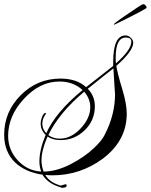

<svg xmlns="http://www.w3.org/2000/svg" viewBox="-37 -798 723 921"><path d="M260 103Q256 101 252 100Q248 99 243 97Q190 79 167 40Q85 28 35 -19Q-17 -70 -17 -152Q-17 -262 63 -342Q142 -421 253 -421Q331 -421 376 -380Q398 -397 430.5 -422.5Q463 -448 506 -482V-501Q506 -628 565 -628Q579 -628 590 -617Q602 -607 602 -593Q602 -553 521 -482Q523 -468 530 -439.5Q537 -411 550 -369Q571 -299 571 -253Q571 -123 455 -36Q347 43 214 43Q206 43 197 42.5Q188 42 180 41Q200 74 241 88Q250 92 254 92Q257 92 266 89Q274 86 277 86Q283 86 283 92Q283 103 260 103ZM519 -494Q593 -559 593 -598Q593 -618 567 -618Q518 -618 518 -522Q518 -515 518 -508.5Q518 -502 519 -494ZM172 25Q233 25 303 -11Q334 -27 362.5 -46.5Q391 -66 416 -90Q453 -125 466 -153Q515 -248 515 -349Q515 -342 513 -372Q511 -402 507 -470Q486 -454 455.5 -429.5Q425 -405 384 -372Q418 -338 418 -288Q418 -221 370 -174Q321 -126 254 -126Q216 -126 191 -143Q162 -77 162 -28Q162 -13 165 0.5Q168 14 172 25ZM161 25Q152 4 152 -24Q152 -79 182 -151Q158 -174 158 -207Q158 -219 164 -235Q172 -256 180 -256Q182 -256 184 -254Q182 -248 179 -247H180Q166 -227 166 -205Q166 -179 185 -159Q230 -260 359 -366Q315 -407 248 -407Q154 -407 77 -323Q2 -242 2 -146Q2 -79 48 -29Q71 -4 99 9.5Q127 23 161 25ZM250 -133Q304 -133 350 -182Q396 -231 396 -284Q396 -324 367 -358Q305 -306 262 -253.5Q219 -201 195 -150Q218 -133 250 -133ZM509 -681Q509 -683 520 -691.5Q531 -700 545 -710Q559 -720 567 -725Q597 -745 621 -761.5Q645 -778 651 -778Q657 -778 663 -769.5Q669 -761 664 -758Q658 -754 632 -740Q606 -726 574.5 -710.5Q543 -695 519 -683Q509 -678 509 -681Z"/></svg>

Font: Imperial Script
Style: Regular
Weight: 400
Designer: Robert E. Leuschke
Foundry: Robert E. Leuschke
Version: Version 1.010; ttfautohint (v1.8.3)